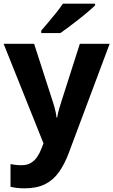

<svg xmlns="http://www.w3.org/2000/svg" viewBox="-20 -786 618 1046"><path d="M-0.3 -547.5H165.8L266.9 -234.4Q271.5 -220.8 275.7 -206Q279.8 -191.1 283.1 -176Q286.4 -160.9 287.7 -146.3H291.7Q295 -168 301.6 -190.9Q308.2 -213.9 314.8 -234L415 -547.5H577.4L354.5 47.7Q331.4 109.2 300.5 152.4Q269.7 195.6 224.7 217.8Q179.8 240 113.7 240Q88.3 240 69.6 237.5Q51 235 37.3 232V108.1Q48.3 110.1 63.8 112.1Q79.3 114.1 96.3 114.1Q128 114.1 148.4 101.6Q168.9 89.1 182.9 68.2Q196.9 47.4 206.5 21.8L217 -4.7ZM498 -756Q483 -742 459.2 -721.7Q435.5 -701.3 407.9 -679.8Q380.3 -658.3 354.4 -638.8Q328.5 -619.3 309.2 -606H204.7V-619.3Q221 -638.3 242.9 -664Q264.8 -689.7 286.5 -716.8Q308.2 -744 322.6 -766H498Z"/></svg>

Font: Noto Sans Oriya
Style: Regular
Weight: 400
Designer: Amélie Bonet and Sol Matas
Foundry: Google LLC
Version: Version 2.006